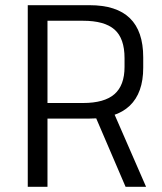

<svg xmlns="http://www.w3.org/2000/svg" viewBox="-20 -720 626 740"><path d="M87 -700H325Q429 -700 480.5 -650Q532 -600 532 -499V-459Q532 -362 480 -312.5Q428 -263 325 -263H158V-323H300Q382 -323 421 -357Q460 -391 460 -462V-496Q460 -572 421.5 -606Q383 -640 300 -640H145L163 -666V0H87ZM343 -282H420L543 0H464Z"/></svg>

Font: Pathway Extreme 8pt Thin Light
Style: Regular
Weight: 300
Version: Version 1.001;gftools[0.9.26]